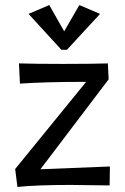

<svg xmlns="http://www.w3.org/2000/svg" viewBox="-20 -733 495 760"><path d="M414 1 259 -1Q125 -1 49 7L40 -64L321 -409Q159 -409 59 -402L55 -482Q121 -480 230 -480Q339 -480 407 -482L410 -419L140 -63L415 -74ZM175 -713 234 -609 294 -713 376 -678 245 -536H223L93 -678Z"/></svg>

Font: Fresca
Style: Regular
Weight: 400
Designer: Iván Moreno
Foundry: Fontstage
Version: Version 1.001